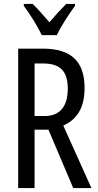

<svg xmlns="http://www.w3.org/2000/svg" viewBox="-20 -963 501 983"><path d="M194 -783H271C292 -829 334 -892 364 -933V-943H319C285 -908 267 -889 233 -849C203 -883 172 -920 147 -943H102V-933C137 -886 173 -827 194 -783ZM199 -714H73V0H157V-299H228L355 0H448L304 -320C381 -355 413 -419 413 -513C413 -647 346 -714 199 -714ZM200 -638C287 -638 327 -600 327 -509C327 -416 285 -369 209 -369H157V-638Z"/></svg>

Font: Noto Sans Arabic UI XCn
Style: Regular
Weight: 400
Width: 2
Designer: Monotype Design Team, Nadine Chahine and Nizar Qandah
Foundry: Monotype Imaging Inc.
Version: Version 2.010